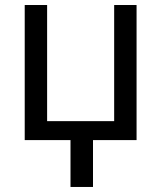

<svg xmlns="http://www.w3.org/2000/svg" viewBox="-20 -556 640 762"><path d="M167 -75.2H433.1V-536.1H522V0H349.1V186H259.8V0H78.1V-536.1H167Z"/></svg>

Font: Noto Mono
Style: Regular
Weight: 400
Designer: Monotype Design Team
Foundry: Monotype Imaging Inc.
Version: Version 1.00